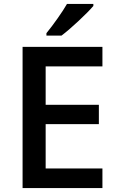

<svg xmlns="http://www.w3.org/2000/svg" viewBox="-20 -951 598 971"><path d="M498 0H94.2V-713.9H498V-615.2H210.9V-420.9H480V-323.2H210.9V-99.1H498ZM214.8 -771V-783.2Q242.7 -817.4 272.2 -859.4Q301.8 -901.4 318.8 -931.2H452.1V-920.9Q426.8 -891.1 376.2 -844Q325.7 -796.9 291 -771Z"/></svg>

Font: JBL Sans
Style: Semibold
Weight: 600
Version: Version 1.10